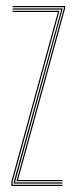

<svg xmlns="http://www.w3.org/2000/svg" viewBox="-20 -620 252 640"><path d="M34.8 -16 193 -592.2V-596H22V-600H197V-591.8L40 -20H188V-16ZM18 0V-15L173 -580H22V-584H178.2L22 -14.5V-4H188V0ZM26 -8V-14L184 -587V-588H22V-592H189V-591L30 -12H188V-8Z"/></svg>

Font: Big Shoulders Inline Display Thin Thin
Style: Regular
Weight: 250
Version: Version 2.002